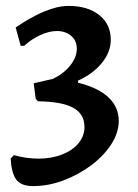

<svg xmlns="http://www.w3.org/2000/svg" viewBox="-20 -528 467 650"><path d="M92 102Q52 102 35.5 80.5Q19 59 16 9L27 -3Q67 9 111 9Q155 9 190.5 -5Q226 -19 246 -43.5Q266 -68 266 -98Q266 -142 228 -163Q190 -184 109 -185L101 -193L94 -246L159 -261Q195 -278 217.5 -306Q240 -334 240 -363Q240 -391 220.5 -407Q201 -423 173 -423Q147 -423 117 -409.5Q87 -396 62 -373Q59 -373 56 -373Q53 -373 50 -373L33 -435Q40 -440 59 -452Q78 -464 103.5 -477Q129 -490 157.5 -499Q186 -508 212 -508Q277 -508 316 -477Q355 -446 355 -393Q355 -352 325 -315Q295 -278 244 -255V-248Q313 -231 347.5 -198Q382 -165 382 -119Q382 -79 357 -40Q332 -1 289.5 31Q247 63 195.5 82.5Q144 102 92 102Z"/></svg>

Font: Alegreya SemiBold
Style: Regular
Weight: 600
Designer: Juan Pablo del Peral
Foundry: Huerta Tipografica
Version: Version 2.009